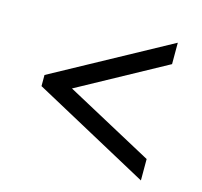

<svg xmlns="http://www.w3.org/2000/svg" viewBox="-81 -700 720 684"><g transform="rotate(15 279.5 -358.0)"><path d="M494 -104 65 -337V-378L494 -612V-533L172 -357L494 -183Z"/></g></svg>

Font: Noto Serif Thai
Style: Bold
Weight: 700
Designer: Monotype Design Team
Foundry: Monotype Imaging Inc.
Version: Version 2.002; ttfautohint (v1.8.4.7-5d5b)